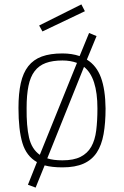

<svg xmlns="http://www.w3.org/2000/svg" viewBox="-20 -752 566 873"><path d="M350 -732 366 -701 173 -609 158 -636ZM148 -15Q100 -42 82 -101.5Q64 -161 64 -261Q64 -327 74.5 -374Q85 -421 108.5 -451Q132 -481 170 -495Q208 -509 264 -509Q307 -509 342 -497L385 -602L419 -588L375 -481Q419 -454 439 -399.5Q459 -345 460 -259Q460 -193 451 -142.5Q442 -92 420 -58.5Q398 -25 360 -8Q322 9 264 9Q216 9 183 0L142 101L107 88ZM101 -261Q100 -179 112 -126.5Q124 -74 161 -48L330 -466Q300 -477 264 -477Q219 -477 188 -465.5Q157 -454 137.5 -428.5Q118 -403 109.5 -361.5Q101 -320 101 -261ZM264 -23Q315 -23 346.5 -39Q378 -55 395 -85Q412 -115 417.5 -159Q423 -203 423 -259Q423 -400 362 -448L195 -32Q222 -23 264 -23Z"/></svg>

Font: Panefresco 1wt
Style: Regular
Weight: 250
Version: Version 1.000